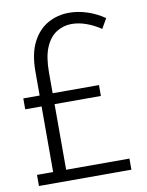

<svg xmlns="http://www.w3.org/2000/svg" viewBox="-87 -839 692 902"><g transform="rotate(-10 259.5 -388.5)"><path d="M25 0V-53H110L102 -45V-532Q102 -618 130 -672Q158 -726 204 -751.5Q250 -777 305 -777Q347 -777 390.5 -763Q434 -749 473 -722L446 -675Q412 -698 376.5 -710.5Q341 -723 307 -723Q268 -723 235 -702Q202 -681 183 -636Q164 -591 164 -518V-45L155 -53H466V0ZM24 -366V-418H385V-366Z"/></g></svg>

Font: Yaldevi ExtraLight Light
Style: Regular
Weight: 300
Version: Version 1.100